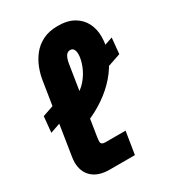

<svg xmlns="http://www.w3.org/2000/svg" viewBox="-180 -845 858 948"><g transform="rotate(-30 249.5 -371.5)"><path d="M6 -301.7 14.7 -391.7 117.7 -427 109 -337.3ZM337.3 -418 337.3 -504.7 499.3 -560.3 490.7 -470.3ZM164.7 0Q101.3 0 66.8 -31.7Q32.3 -63.3 32.3 -118.7Q32.3 -126 33.3 -133.7Q34.3 -141.3 35.3 -149.7L98 -547.7Q103 -580.3 116 -614.3Q129 -648.3 152.2 -677.7Q175.3 -707 210.8 -725Q246.3 -743 296.3 -743Q352.3 -743 388.2 -721.8Q424 -700.7 441.2 -665.8Q458.3 -631 458.3 -589.7Q458.3 -535 437.5 -485Q416.7 -435 379.2 -391.7Q341.7 -348.3 291.7 -314.2Q241.7 -280 184 -257L196.3 -393Q235.7 -409.7 262.2 -441.2Q288.7 -472.7 302.3 -508.3Q316 -544 316 -571.3Q316 -589 309.7 -599.2Q303.3 -609.3 290.3 -609.3Q274.7 -609.3 265.8 -595.5Q257 -581.7 252.3 -556.7L192 -174Q191 -167 190 -159.2Q189 -151.3 189 -146.7Q189 -136.3 195.3 -132Q201.7 -127.7 212 -127.7H328.7L308.3 0Z"/></g></svg>

Font: MuseoModerno Thin
Style: Italic
Weight: 100
Italic angle: -9°
Designer: Pablo Cosgaya, Héctor Gatti, Marcela Romero, and the Authors of The MuseoModerno Project.
Foundry: Omnibus-Type Team
Version: Version 1.003